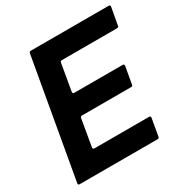

<svg xmlns="http://www.w3.org/2000/svg" viewBox="-174 -904 1009 1046"><g transform="rotate(-30 330.5 -381.5)"><path d="M530 -9Q529 0 519 0H29Q24 0 21.5 -3Q19 -6 20 -11L151 -754Q153 -763 162 -763H652Q657 -763 659.5 -760Q662 -757 661 -752L641 -643Q640 -634 630 -634H283Q274 -634 272 -625L243 -457V-455Q243 -446 252 -446H557Q562 -446 564.5 -443Q567 -440 566 -435L547 -327Q546 -318 536 -318H227Q218 -318 216 -309L187 -140V-138Q187 -129 196 -129H540Q545 -129 547.5 -126Q550 -123 549 -118Z"/></g></svg>

Font: Open Sauce Two
Style: Bold Italic
Weight: 700
Italic angle: -10°
Designer: Alfredo Marco Pradil
Foundry: Creative Sauce Fz LLC
Version: Version 1.477